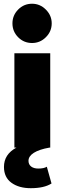

<svg xmlns="http://www.w3.org/2000/svg" viewBox="-20 -782 331 1017"><path d="M241.2 0Q188 9.3 159.4 27.3Q130.9 45.4 130.9 69.8Q130.9 88.9 144.8 99.9Q158.7 110.8 183.1 110.8Q212.9 110.8 228 101.1L252.9 189.9Q213.9 214.8 143.1 214.8Q80.1 214.8 40.5 186Q1 157.2 1 102.1Q1 35.2 66.9 0H56.2V-500H246.1V0ZM45.9 -658.2Q45.9 -700.7 76.2 -731.4Q106.4 -762.2 149.9 -762.2Q191.9 -762.2 222.9 -731.2Q253.9 -700.2 253.9 -658.2Q253.9 -615.7 223.1 -585Q192.4 -554.2 149.9 -554.2Q106.4 -554.2 76.2 -584.7Q45.9 -615.2 45.9 -658.2Z"/></svg>

Font: Human Sans Black
Style: Regular
Weight: 800
Designer: Tim Radville
Foundry: Continuum
Version: Version 1.000;FEAKit 1.0